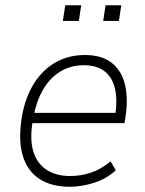

<svg xmlns="http://www.w3.org/2000/svg" viewBox="-20 -705 553 733"><path d="M246 8Q179 8 133.5 -20Q88 -48 69 -104Q50 -160 61 -242Q71 -318 103 -375Q135 -432 186.5 -463.5Q238 -495 304 -495Q368 -495 406 -465.5Q444 -436 457 -382.5Q470 -329 459 -257L455 -235H88L95 -274H439L419 -258Q429 -323 419 -366.5Q409 -410 379 -433Q349 -456 300 -456Q249 -456 209.5 -431.5Q170 -407 144.5 -363Q119 -319 108 -260L105 -243Q93 -174 107 -127.5Q121 -81 157.5 -57Q194 -33 248 -33Q287 -33 326 -45.5Q365 -58 402 -89L422 -55Q388 -23 340 -7.5Q292 8 246 8ZM374 -625 383 -685H443L434 -625ZM220 -625 229 -685H290L281 -625Z"/></svg>

Font: Nunito Sans 10pt SemiCondensed ExtraLight
Style: Italic
Weight: 250
Width: 4
Italic angle: -9°
Designer: Vernon Adams
Foundry: Vernon Adams
Version: Version 3.101;gftools[0.9.27]